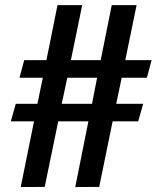

<svg xmlns="http://www.w3.org/2000/svg" viewBox="-20 -735 636 755"><path d="M61.5 0.5 113.8 -257.8H22.5L42 -326.7H127L148.4 -429.2H56.6L75.2 -498.5H162.6L206.1 -714.8H303.2L258.8 -498.5H376L419.4 -714.8H517.1L472.7 -498.5H576.2L557.6 -429.2H458.5L437 -326.7H543L523.4 -257.8H422.9L370.1 0L275.9 0.5L327.6 -257.8H209L155.8 0ZM222.7 -326.7H341.8L361.8 -429.2H244.6Z"/></svg>

Font: Pontano Sans SemiBold
Style: Regular
Weight: 600
Designer: Vernon Adams
Foundry: Vernon Adams
Version: Version 2.001